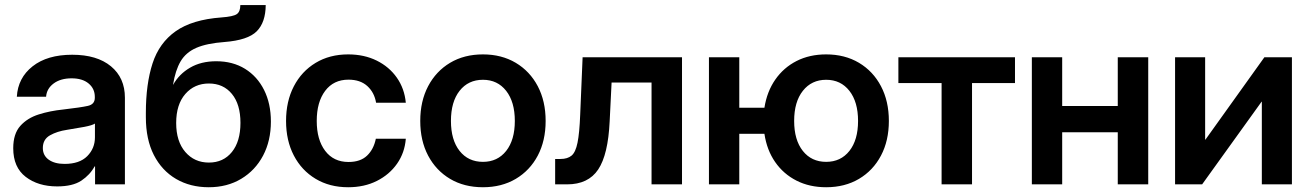

<svg xmlns="http://www.w3.org/2000/svg" viewBox="-20 -748 5316 779"><path d="M211.9 8.3Q134.8 8.3 84.2 -30.5Q33.7 -69.3 33.7 -146.5Q33.7 -205.1 62.3 -237.1Q90.8 -269 137 -283.7Q183.1 -298.3 236.3 -303.7Q308.1 -312 336.4 -318.4Q364.7 -324.7 364.7 -351.1V-355Q364.7 -388.2 339.6 -409.2Q314.5 -430.2 270.5 -430.2Q225.6 -430.2 197.5 -409.2Q169.4 -388.2 167 -355.5H48.3Q52.7 -432.1 112.3 -479Q171.9 -525.9 272.9 -525.9Q373.5 -525.9 430.2 -479Q486.8 -432.1 486.8 -351.6V0H365.7V-72.8H363.8Q345.2 -38.6 310.1 -15.1Q274.9 8.3 211.9 8.3ZM242.2 -83Q302.7 -83 334 -114.5Q365.2 -146 365.2 -190.9V-246.6Q354 -239.3 321.8 -233.2Q289.6 -227.1 251.5 -221.2Q211.9 -215.3 182.9 -199Q153.8 -182.6 153.8 -147.5Q153.8 -117.2 177.7 -100.1Q201.7 -83 242.2 -83Z M826.7 11.7Q752 11.7 694.3 -22Q636.7 -55.7 604.2 -119.1Q571.8 -182.6 571.8 -272.5V-289.6Q571.8 -407.2 598.9 -490.7Q626 -574.2 692.9 -621.3Q759.8 -668.5 877.9 -677.2Q926.3 -680.7 940.7 -690.7Q955.1 -700.7 955.1 -727.5H1058.1Q1057.6 -657.2 1021.7 -621.1Q985.8 -585 891.1 -577.6Q819.3 -572.3 776.9 -554Q734.4 -535.6 712.9 -499.3Q691.4 -462.9 682.1 -404.3H682.6Q707 -447.8 751.5 -473.6Q795.9 -499.5 857.4 -499.5Q924.3 -499.5 974.1 -468.8Q1023.9 -438 1051.5 -382.8Q1079.1 -327.6 1079.1 -254.9Q1079.1 -176.8 1047.4 -116.7Q1015.6 -56.6 958.7 -22.5Q901.9 11.7 826.7 11.7ZM827.6 -88.4Q886.2 -88.4 920.9 -131.3Q955.6 -174.3 955.6 -249.5Q955.6 -324.7 920.9 -366.9Q886.2 -409.2 827.6 -409.2Q769 -409.2 731.9 -366.7Q694.8 -324.2 694.8 -249Q694.8 -174.3 731.9 -131.3Q769 -88.4 827.6 -88.4Z M1392.6 11.7Q1317.4 11.7 1260.5 -22.5Q1203.6 -56.6 1172.1 -117.2Q1140.6 -177.7 1140.6 -257.3Q1140.6 -336.9 1172.1 -397.7Q1203.6 -458.5 1260.5 -492.9Q1317.4 -527.3 1392.6 -527.3Q1457.5 -527.3 1508.3 -502.2Q1559.1 -477.1 1590.1 -432.9Q1621.1 -388.7 1626.5 -331.1H1505.9Q1499 -372.6 1470.5 -398.7Q1441.9 -424.8 1394 -424.8Q1333.5 -424.8 1299.3 -379.4Q1265.1 -334 1265.1 -257.3Q1265.1 -181.2 1299.3 -136Q1333.5 -90.8 1394 -90.8Q1442.4 -90.8 1469.2 -116.5Q1496.1 -142.1 1504.9 -185.1H1626.5Q1622.1 -128.4 1591.1 -84Q1560.1 -39.6 1509 -13.9Q1458 11.7 1392.6 11.7Z M1939.5 11.7Q1863.3 11.7 1806.2 -22.2Q1749 -56.2 1717 -116.7Q1685.1 -177.2 1685.1 -257.3Q1685.1 -337.4 1717 -398.2Q1749 -459 1806.2 -493.2Q1863.3 -527.3 1939.5 -527.3Q2015.1 -527.3 2072.5 -493.2Q2129.9 -459 2161.9 -398.2Q2193.8 -337.4 2193.8 -257.3Q2193.8 -177.2 2161.9 -116.7Q2129.9 -56.2 2072.5 -22.2Q2015.1 11.7 1939.5 11.7ZM1939.5 -91.3Q1998.5 -91.3 2033.7 -135.7Q2068.8 -180.2 2068.8 -257.3Q2068.8 -334.5 2033.7 -379.4Q1998.5 -424.3 1939.5 -424.3Q1879.9 -424.3 1844.7 -379.6Q1809.6 -335 1809.6 -257.3Q1809.6 -180.2 1844.7 -135.7Q1879.9 -91.3 1939.5 -91.3Z M2232.4 0V-103H2253.9Q2282.7 -103 2299.1 -116.7Q2315.4 -130.4 2323.2 -169.2Q2331.1 -208 2334 -282.7L2343.8 -515.6H2747.1V0H2623.5V-413.1H2461.4L2453.6 -255.9Q2447.3 -120.6 2407 -60.3Q2366.7 0 2280.8 0Z M2856.4 0V-515.6H2979.5V-311H3081.5Q3091.8 -376.5 3125.5 -425Q3159.2 -473.6 3211.9 -500.5Q3264.6 -527.3 3332 -527.3Q3407.7 -527.3 3465.1 -493.2Q3522.5 -459 3554.4 -398.2Q3586.4 -337.4 3586.4 -257.3Q3586.4 -177.2 3554.4 -116.7Q3522.5 -56.2 3465.1 -22.2Q3407.7 11.7 3332 11.7Q3264.6 11.7 3211.7 -15.1Q3158.7 -42 3125 -90.6Q3091.3 -139.2 3081.5 -205.1H2979.5V0ZM3332 -91.3Q3391.1 -91.3 3426.3 -135.7Q3461.4 -180.2 3461.4 -257.3Q3461.4 -334.5 3426.3 -379.4Q3391.1 -424.3 3332 -424.3Q3272.9 -424.3 3237.5 -379.6Q3202.1 -335 3202.1 -257.3Q3202.1 -180.2 3237.3 -135.7Q3272.5 -91.3 3332 -91.3Z M3800.3 0V-411.1H3625V-515.6H4098.1V-411.1H3923.8V0Z M4289.6 -515.6V-317.9H4515.1V-515.6H4638.7V0H4515.1V-211.4H4289.6V0H4166.5V-515.6Z M5221.7 0H5099.6V-335.4H5098.6L4857.4 0H4747.6V-515.6H4869.6V-181.2H4870.6L5109.9 -515.6H5221.7Z"/></svg>

Font: Inter Display SemiBold
Style: Regular
Weight: 600
Designer: Rasmus Andersson
Foundry: rsms
Version: Version 4.001;git-9221beed3